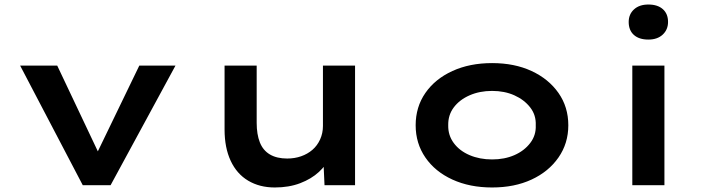

<svg xmlns="http://www.w3.org/2000/svg" viewBox="-20 -819 3135 849"><path d="M346 0 69 -529H233L431 -111L391 -105L596 -529H756L469 0Z M1195 10Q1128 10 1077.5 -20Q1027 -50 1000 -108Q973 -166 973 -246V-529H1115V-276Q1115 -225 1129 -189.5Q1143 -154 1173.5 -136Q1204 -118 1250 -118Q1283 -118 1311.5 -128Q1340 -138 1361.5 -156.5Q1383 -175 1395.5 -202.5Q1408 -230 1408 -262V-529H1550V0H1415L1410 -109L1436 -121Q1423 -89 1390 -58.5Q1357 -28 1307.5 -9Q1258 10 1195 10Z M2156 10Q2057 10 1980.5 -25Q1904 -60 1861 -122.5Q1818 -185 1818 -265Q1818 -346 1861 -408Q1904 -470 1980.5 -505Q2057 -540 2156 -540Q2255 -540 2330.5 -505Q2406 -470 2449.5 -408Q2493 -346 2493 -265Q2493 -185 2449.5 -122.5Q2406 -60 2330.5 -25Q2255 10 2156 10ZM2156 -114Q2211 -114 2254.5 -133Q2298 -152 2324.5 -186.5Q2351 -221 2349 -265Q2351 -310 2324.5 -344Q2298 -378 2254.5 -397.5Q2211 -417 2156 -417Q2101 -417 2056.5 -397.5Q2012 -378 1986.5 -344Q1961 -310 1962 -265Q1961 -221 1986.5 -186.5Q2012 -152 2056.5 -133Q2101 -114 2156 -114Z M2776 0V-529H2918V0ZM2847 -644Q2806 -644 2783 -664.5Q2760 -685 2760 -722Q2760 -756 2783.5 -777.5Q2807 -799 2847 -799Q2888 -799 2911 -778.5Q2934 -758 2934 -722Q2934 -688 2910.5 -666Q2887 -644 2847 -644Z"/></svg>

Font: Lexend Peta SemiBold
Style: Regular
Weight: 600
Designer: Bonnie Shaver-Troup, Thomas Jockin
Foundry: Lexend
Version: Version 1.007